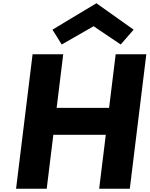

<svg xmlns="http://www.w3.org/2000/svg" viewBox="-20 -1158 918 1178"><path d="M301.9 -976 358.7 -885 554.2 -997 720.6 -885 799.8 -976 571.5 -1138ZM307.2 -331H629.1L588.4 0H776.4L877.7 -825H689.7L649.3 -496H327.5L367.9 -825H179.9L78.6 0H266.6Z"/></svg>

Font: Hussar
Style: BdSuprExtOblOne
Weight: 700
Foundry: Cannot Into Space Fonts
Version: Version 2.00